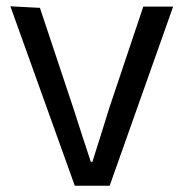

<svg xmlns="http://www.w3.org/2000/svg" viewBox="-20 -565 587 611"><path d="M13 -545 218 26H329L531 -544H436L327 -219C310 -163 291 -104 274 -50H269C251 -103 233 -161 215 -216L107 -540Z"/></svg>

Font: GenEiGothic-pro-Regular
Style: Regular
Weight: 400
Designer: Ryoko NISHIZUKA (kana & ideographs); Paul D. Hunt (Latin, Greek & Cyrillic); Wenlong ZHANG (bopomofo); Sandoll Communica
Foundry: Adobe Systems Incorporated; o_tamon
Version: Version 1.000.140830